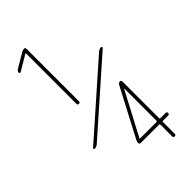

<svg xmlns="http://www.w3.org/2000/svg" viewBox="-291 -796 1082 1082"><g transform="rotate(-45 250.0 -255.0)"><path d="M392.6 85V-172.9H391.6L253.9 87.9L252.9 88.9L253.9 89.8H387.7Q392.6 89.8 392.6 85ZM403.3 -217.8Q413.1 -217.8 413.1 -208V85Q413.1 89.8 418 89.8H460Q469.7 89.8 469.7 100.1Q469.7 110.4 460 110.4H418Q413.1 110.4 413.1 115.2V210Q413.1 219.7 402.8 219.7Q392.6 219.7 392.6 210V115.2Q392.6 110.4 387.7 110.4H240.2Q230.5 110.4 230.5 99.6Q230.5 90.8 235.4 81.1L387.7 -209Q393.6 -217.8 403.3 -217.8ZM44.9 -650.4Q42 -648.4 38.6 -650.4Q35.2 -652.3 35.2 -656.2Q35.2 -666 44.9 -672.9L131.8 -724.6Q141.6 -729.5 151.4 -730.5Q161.1 -730.5 161.1 -719.7V-301.8Q161.1 -292 150.9 -292Q140.6 -292 140.6 -301.8V-705.1L139.6 -706.1H138.7ZM35.2 -49.8Q31.2 -49.8 29.8 -53.7Q28.3 -57.6 31.2 -59.6L439.5 -419.9Q451.2 -429.7 464.8 -429.7Q467.8 -429.7 469.2 -425.8Q470.7 -421.9 468.8 -419.9L60.5 -59.6Q48.8 -49.8 35.2 -49.8Z"/></g></svg>

Font: Rounded-L Mgen+ 2m thin
Style: Regular
Weight: 100
Designer: [Source Han Sans]
Ryoko NISHIZUKA  (kana & ideographs); Paul D. Hunt (Latin, Greek & Cyrillic); Wenlong ZHANG  (bopomofo
Version: Version 1.059.20150602